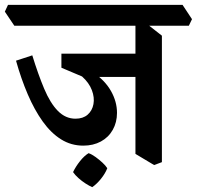

<svg xmlns="http://www.w3.org/2000/svg" viewBox="-59 -644 811 791"><path d="M284 -44Q234 -44 192.5 -70Q151 -96 117 -143.5Q83 -191 55.5 -255Q28 -319 7 -394L74 -416Q98 -338 123 -278.5Q148 -219 179.5 -187Q211 -155 252 -155Q283 -155 302 -171.5Q321 -188 326 -215Q331 -242 319.5 -272.5Q308 -303 279 -329L194 -365V-392L210 -390Q279 -377 326.5 -344.5Q374 -312 398.5 -268.5Q423 -225 423 -179Q423 -140 405.5 -109Q388 -78 356.5 -61Q325 -44 284 -44ZM313 -327 194 -381V-423H533L529 -327ZM576 36 499 -10V-571L534 -555L608 -497V24ZM0 -538 -39 -596 -26 -624H693L732 -565L719 -538ZM321 127Q309 122 293.5 112Q278 102 264 89.5Q250 77 242 65Q253 42 270.5 20Q288 -2 306 -13Q320 -8 335 3Q350 14 363 26Q376 38 383 49Q375 70 357.5 92Q340 114 321 127Z"/></svg>

Font: Eczar Medium
Style: Regular
Weight: 500
Designer: Vaibhav Singh
Foundry: Rosetta Type Foundry
Version: Version 2.000